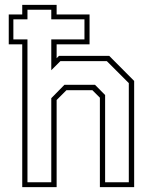

<svg xmlns="http://www.w3.org/2000/svg" viewBox="-20 -770 636 790"><path d="M71.5 0V-587.5H16V-710.5H71.5V-750H213V-710.5H348.5V-587.5H213V-530.5L222.5 -540H429.5L532 -437V0H391V-368L360 -399H253.5L213 -358.5V0ZM93 -20H191V-366L245 -421H371L412.5 -379V-20H510V-428L419.5 -518.5H228.5L191 -481V-608H327.5V-690.5H191V-730H93V-690.5H35V-608H93Z"/></svg>

Font: Tourney Thin ExtraLight
Style: Regular
Weight: 250
Version: Version 1.015